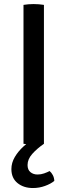

<svg xmlns="http://www.w3.org/2000/svg" viewBox="-20 -707 332 944"><path d="M95.5 -683Q106 -685 120 -686Q134 -687 145 -687Q157.5 -687 171 -686Q184.5 -685 196 -683V0Q184.5 2 171 3Q157.5 4 145 4Q134 4 120 3Q106 2 95.5 0ZM142 217.5Q96 217.5 66 193Q36 168.5 36 124.5Q36 93.5 52.8 65Q69.5 36.5 96.5 12.2Q123.5 -12 154.5 -30Q166 -27 177.5 -18.8Q189 -10.5 196 0Q162 23.5 138.8 49.5Q115.5 75.5 115.5 104.5Q115.5 127.5 129.5 139.2Q143.5 151 164.5 151Q181.5 151 197 145.5Q212.5 140 224 134Q233 141.5 239.8 154.2Q246.5 167 247 182.5Q229.5 197 201.2 207.2Q173 217.5 142 217.5Z"/></svg>

Font: Signika Negative Light
Style: Regular
Weight: 400
Version: Version 2.001